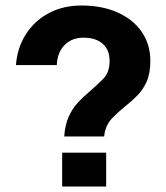

<svg xmlns="http://www.w3.org/2000/svg" viewBox="-20 -678 604 698"><path d="M213.5 -182Q216.5 -225 230.2 -254.8Q244 -284.5 263.2 -305.2Q282.5 -326 303 -343Q331.5 -367.5 355 -391.2Q378.5 -415 378.5 -456.5Q378.5 -497 353.2 -519Q328 -541 283.5 -541Q241 -541 214.8 -514.2Q188.5 -487.5 186.5 -441.5H38Q43 -505.5 74.5 -554.2Q106 -603 158 -630.5Q210 -658 275.5 -658Q351 -658 407.5 -632.8Q464 -607.5 495.2 -562.2Q526.5 -517 526.5 -456.5Q526.5 -411.5 513.2 -381.5Q500 -351.5 479.2 -330.8Q458.5 -310 436.5 -292.5Q409 -270.5 386 -246.2Q363 -222 358.5 -182ZM366 0H206V-123H366Z"/></svg>

Font: Overused Grotesk
Style: Bold
Weight: 710
Version: Version 0.004